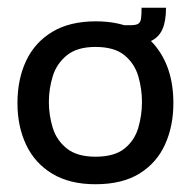

<svg xmlns="http://www.w3.org/2000/svg" viewBox="-20 -465 505 495"><path d="M226 10Q160 10 115 -17Q70 -44 47.5 -91.5Q25 -139 25 -199Q25 -261 47.5 -308.5Q70 -356 115 -383Q160 -410 227 -410Q325 -410 376 -352Q427 -294 427 -199Q427 -140 405.5 -92.5Q384 -45 339.5 -17.5Q295 10 226 10ZM226 -61Q275 -61 301 -82Q327 -103 336.5 -135.5Q346 -168 346 -202Q346 -236 336.5 -268.5Q327 -301 301 -322.5Q275 -344 226 -344Q179 -344 152.5 -322.5Q126 -301 116 -268.5Q106 -236 106 -202Q106 -168 116 -135.5Q126 -103 152.5 -82Q179 -61 226 -61ZM280 -349 281 -400H316Q330 -400 336 -403.5Q342 -407 343.5 -416.5Q345 -426 345 -445H408Q408 -410 398.5 -389Q389 -368 367.5 -358.5Q346 -349 310 -349Z"/></svg>

Font: Darker Grotesque SemiBold
Style: Regular
Weight: 600
Designer: Gabriel Lam
Foundry: TypeRant
Version: Version 1.000;gftools[0.9.28]